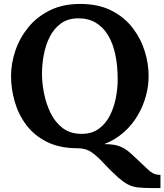

<svg xmlns="http://www.w3.org/2000/svg" viewBox="-20 -736 834 974"><path d="M751 218Q705 218 677.5 214.5Q650 211 628.5 199.5Q607 188 579 164Q537 126 506.5 92.5Q476 59 446 37.5Q416 16 374 16Q282 16 217.5 -16.5Q153 -49 113 -102.5Q73 -156 54.5 -221Q36 -286 36 -350Q36 -413 57.5 -477.5Q79 -542 122.5 -596Q166 -650 232 -683Q298 -716 387 -716Q478 -716 544 -683Q610 -650 652 -595.5Q694 -541 714 -477Q734 -413 734 -350Q734 -300 720 -248.5Q706 -197 678 -149.5Q650 -102 607.5 -64.5Q565 -27 509 -5Q538 -5 560.5 -1Q583 3 605 14.5Q627 26 653 51Q688 83 708.5 103Q729 123 742 133.5Q755 144 766.5 147.5Q778 151 794 151V218ZM394 -57Q446 -57 481 -82.5Q516 -108 537 -149Q558 -190 567.5 -238.5Q577 -287 577 -333Q577 -402 565 -459Q553 -516 528 -557.5Q503 -599 464.5 -621.5Q426 -644 374 -643Q322 -642 287 -615.5Q252 -589 231.5 -547.5Q211 -506 202 -457Q193 -408 193 -362Q193 -315 203.5 -262Q214 -209 237 -162Q260 -115 298.5 -86Q337 -57 394 -57Z"/></svg>

Font: Lora
Style: Weight 700
Weight: 700
Designer: Olga Karpushina, Alexei Vanyashin (Cyrillic)
Foundry: Cyreal
Version: Version 3.001